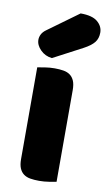

<svg xmlns="http://www.w3.org/2000/svg" viewBox="-86 -788 473 839"><g transform="rotate(10 150.5 -368.0)"><path d="M202 -744Q254 -744 277.5 -724Q301 -704 301 -676Q301 -650 287 -632.5Q273 -615 241 -598L112 -530Q82 -533 61 -554Q40 -575 40 -599Q40 -611 46 -623Q52 -635 66 -645ZM226 -1Q215 1 193.5 4.5Q172 8 150 8Q128 8 110.5 5Q93 2 81 -7Q69 -16 62.5 -31.5Q56 -47 56 -72V-479Q67 -481 88.5 -484.5Q110 -488 132 -488Q154 -488 171.5 -485Q189 -482 201 -473Q213 -464 219.5 -448.5Q226 -433 226 -408Z"/></g></svg>

Font: Baloo Tamma
Style: Regular
Weight: 400
Designer: Divya Kowshik and Ek Type
Foundry: Ek Type
Version: Version 1.007;PS 1.000;hotconv 1.0.88;makeotf.lib2.5.647800